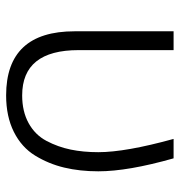

<svg xmlns="http://www.w3.org/2000/svg" viewBox="-1 -552 570 608"><g transform="rotate(90 284.0 -248.0)"><path d="M79.1 -199.2V-512.7H138.7V-211.9Q138.7 -33.2 282.2 -33.2Q333 -33.2 370.1 -53.7Q407.2 -74.2 426.3 -110.4Q445.3 -146.5 453.6 -186.5Q461.9 -226.6 461.9 -274.4Q461.9 -360.4 419.9 -512.7H481.4Q522.5 -368.2 522.5 -274.4Q522.5 -215.8 510.7 -166.5Q499 -117.2 472.7 -74.2Q446.3 -31.2 397.5 -6.8Q348.6 17.6 282.2 17.6Q79.1 17.6 79.1 -199.2Z"/></g></svg>

Font: Gothic A1 Light
Style: Regular
Weight: 300
Version: Version 2.50